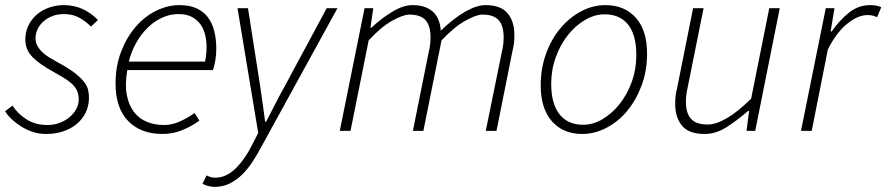

<svg xmlns="http://www.w3.org/2000/svg" viewBox="-21 -512 3467 751"><path d="M159 12Q133 12 109 4.5Q85 -3 64 -16Q43 -29 26 -44.5Q9 -60 -1 -77L28 -99Q48 -67 83 -45Q118 -23 164 -23Q189 -23 211 -31Q233 -39 250 -53Q267 -67 277 -85Q287 -103 287 -124Q287 -138 283 -150.5Q279 -163 269 -175Q259 -187 241 -199.5Q223 -212 195 -227Q131 -262 104.5 -290.5Q78 -319 78 -357Q78 -387 90 -412Q102 -437 123 -455Q144 -473 171.5 -482.5Q199 -492 229 -492Q270 -492 303.5 -476Q337 -460 362 -434L335 -408Q315 -428 289.5 -442.5Q264 -457 228 -457Q205 -457 185 -449.5Q165 -442 150 -429Q135 -416 126.5 -399Q118 -382 118 -363Q118 -346 125.5 -332.5Q133 -319 145 -307.5Q157 -296 173 -286.5Q189 -277 207 -267Q246 -246 269.5 -228Q293 -210 306 -194Q319 -178 323 -162.5Q327 -147 327 -131Q327 -98 314 -71.5Q301 -45 278.5 -26.5Q256 -8 225.5 2Q195 12 159 12Z M431 -186Q431 -254 453 -310.5Q475 -367 510 -407.5Q545 -448 590 -470Q635 -492 681 -492Q720 -492 747.5 -479.5Q775 -467 792 -444.5Q809 -422 817 -390.5Q825 -359 825 -322Q825 -296 821 -274Q817 -252 812 -238H477Q467 -181 475 -140.5Q483 -100 503 -74Q523 -48 553.5 -35.5Q584 -23 620 -23Q652 -23 683 -37Q714 -51 740 -70L759 -40Q730 -19 693 -3.5Q656 12 614 12Q530 12 480.5 -38.5Q431 -89 431 -186ZM483 -271H781Q787 -299 787 -328Q787 -352 781.5 -375.5Q776 -399 763 -417Q750 -435 729 -446Q708 -457 677 -457Q645 -457 614.5 -443.5Q584 -430 558 -405Q532 -380 512.5 -346Q493 -312 483 -271Z M818 219Q810 219 797.5 216.5Q785 214 771 207L787 174Q803 183 821 183Q864 183 901 146.5Q938 110 968 49L989 8L908 -480H949L996 -179Q1001 -144 1006.5 -106.5Q1012 -69 1016 -36H1020Q1038 -71 1056.5 -107Q1075 -143 1095 -179L1257 -480H1299L1003 59Q987 89 968.5 118Q950 147 927.5 169.5Q905 192 878 205.5Q851 219 818 219Z M1308 0 1405 -480H1439L1428 -404H1432Q1473 -442 1515 -467Q1557 -492 1592 -492Q1622 -492 1642.5 -484Q1663 -476 1676 -462.5Q1689 -449 1695.5 -430.5Q1702 -412 1703 -392Q1753 -440 1798 -466Q1843 -492 1878 -492Q1938 -492 1964.5 -460Q1991 -428 1991 -375Q1991 -357 1989.5 -344Q1988 -331 1983 -310L1921 0H1879L1941 -304Q1946 -326 1947.5 -339Q1949 -352 1949 -366Q1949 -411 1929.5 -433Q1910 -455 1866 -455Q1843 -455 1800 -431.5Q1757 -408 1706 -354L1635 0H1594L1655 -304Q1660 -326 1661.5 -339Q1663 -352 1663 -366Q1663 -411 1643.5 -433Q1624 -455 1580 -455Q1557 -455 1514 -431.5Q1471 -408 1421 -354L1350 0Z M2256 12Q2182 12 2138 -37.5Q2094 -87 2094 -178Q2094 -245 2115 -302.5Q2136 -360 2171.5 -402Q2207 -444 2252.5 -468Q2298 -492 2347 -492Q2422 -492 2466 -442.5Q2510 -393 2510 -302Q2510 -235 2488.5 -177.5Q2467 -120 2432 -78Q2397 -36 2351 -12Q2305 12 2256 12ZM2260 -24Q2299 -24 2336 -46Q2373 -68 2402.5 -105Q2432 -142 2450 -191.5Q2468 -241 2468 -297Q2468 -375 2436 -415.5Q2404 -456 2344 -456Q2305 -456 2267.5 -434Q2230 -412 2200.5 -375Q2171 -338 2153 -288.5Q2135 -239 2135 -184Q2135 -106 2167.5 -65Q2200 -24 2260 -24Z M3029 -480 2933 0H2899L2909 -78H2905Q2861 -40 2820 -14Q2779 12 2735 12Q2673 12 2646.5 -20.5Q2620 -53 2620 -105Q2620 -123 2621.5 -136.5Q2623 -150 2628 -170L2690 -480H2731L2670 -176Q2665 -154 2663.5 -141Q2662 -128 2662 -114Q2662 -69 2682 -47Q2702 -25 2747 -25Q2779 -25 2821 -49Q2863 -73 2917 -126L2988 -480Z M3112 0 3209 -480H3243L3228 -389H3232Q3262 -432 3299 -462Q3336 -492 3383 -492Q3393 -492 3403.5 -490.5Q3414 -489 3426 -484L3410 -445Q3403 -448 3394.5 -450.5Q3386 -453 3372 -453Q3334 -453 3291.5 -418Q3249 -383 3217 -318L3154 0Z"/></svg>

Font: TypoPRO Source Sans Pro
Style: Italic
Weight: 300
Italic angle: -11°
Designer: Paul D. Hunt
Foundry: Adobe Systems Incorporated
Version: Version 1.075;PS 2.000;hotconv 1.0.86;makeotf.lib2.5.63406